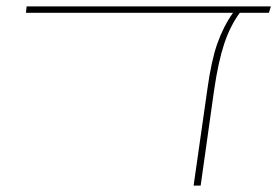

<svg xmlns="http://www.w3.org/2000/svg" viewBox="-20 -579 865 599"><path d="M819 -539H728Q698 -498 679.5 -442.5Q661 -387 648 -298L606 0H584L627 -301Q639 -389 658 -443Q677 -497 707 -539H61L63 -559H825Z"/></svg>

Font: FiraGO Thin
Style: Italic
Weight: 100
Italic angle: -8°
Designer: bBox Type GmbH
Foundry: bBox Type GmbH
Version: Version 1.001